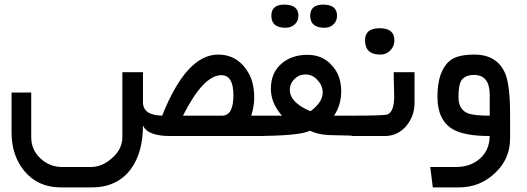

<svg xmlns="http://www.w3.org/2000/svg" viewBox="-20 -588 2280 830"><path d="M30 -15V-188H115V5Q115 60 155 97Q195 134 249 134H372Q422 134 465 95Q509 56 509 5V-276H598V-146Q598 -90 681 -88Q786 -352 923 -352Q1013 -352 1059 -264Q1079 -224 1079 -164Q1079 -130 1066 -88H1115V0H716Q617 0 598 -46Q598 70 547 141Q488 222 377 222H242Q144 222 85 151Q30 84 30 -15ZM771 -88H940Q989 -88 989 -176Q989 -263 937 -263Q859 -263 771 -88Z M1069 0V-88H1199Q1151 -142 1151 -204Q1151 -273 1196 -312Q1240 -351 1309 -351Q1375 -351 1415 -305Q1455 -262 1455 -194Q1455 -134 1424 -88H1541V0Q1540 0 1490 -2L1403 -4Q1355 -6 1319 -23Q1278 0 1069 0ZM1153 -520Q1153 -568 1209 -568Q1270 -568 1270 -520Q1270 -497 1254 -482.5Q1238 -468 1214 -468Q1153 -468 1153 -520ZM1233 -199Q1233 -145 1322 -107Q1375 -146 1375 -188Q1375 -218 1353 -241Q1333 -265 1303.5 -266Q1274 -267 1254 -247Q1233 -228 1233 -199ZM1321 -520Q1321 -568 1377 -568Q1437 -568 1437 -520Q1437 -497 1421.5 -482.5Q1406 -468 1383 -468Q1321 -468 1321 -520Z M1644 0H1500V-88Q1636 -88 1654 -93Q1684 -104 1684 -172Q1684 -193 1683 -224Q1682 -239 1682 -276H1772V-143Q1772 -87 1737 -44Q1699 0 1644 0ZM1558 -414Q1558 -466 1621 -466Q1685 -466 1685 -414Q1685 -388 1667 -370Q1650 -352 1624 -352Q1558 -352 1558 -414Z M1965 222H1851L1840 134H1950Q2014 134 2055 97.5Q2096 61 2097 0Q1988 0 1938 -29Q1871 -68 1871 -170Q1871 -280 1924 -325Q1955 -352 2031 -352Q2130 -352 2165 -268Q2185 -214 2185 -99V11Q2185 100 2119 161Q2054 222 1965 222ZM1962 -168Q1962 -112 2006 -97Q2032 -88 2097 -88V-178Q2097 -264 2029 -264Q1987 -264 1972 -236Q1962 -216 1962 -168Z"/></svg>

Font: Yekan
Style: Regular
Weight: 400
Designer: ParsMizban Co
Foundry: ParsMizban Co
Version: Version 2.000